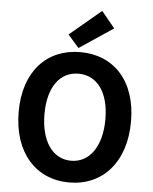

<svg xmlns="http://www.w3.org/2000/svg" viewBox="-65 -1059 899 1127"><g transform="rotate(5 385.0 -496.0)"><path d="M385 14C581 14 716 -133 716 -374C716 -614 581 -754 385 -754C189 -754 54 -614 54 -374C54 -133 189 14 385 14ZM385 -114C275 -114 206 -216 206 -374C206 -532 275 -627 385 -627C495 -627 565 -532 565 -374C565 -216 495 -114 385 -114ZM371 -777 570 -910 491 -1006 306 -851Z"/></g></svg>

Font: Noto Sans Mono CJK SC
Style: Bold
Weight: 700
Designer: Ryoko NISHIZUKA 西塚涼子 (kana, bopomofo & ideographs); Paul D. Hunt (Latin, Greek & Cyrillic); Sandoll Communications 산돌커뮤니
Foundry: Adobe
Version: Version 2.004;hotconv 1.0.118;makeotfexe 2.5.65603